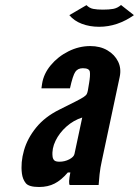

<svg xmlns="http://www.w3.org/2000/svg" viewBox="-20 -739 555 767"><path d="M136 8Q171.5 8 198.2 -5.8Q225 -19.5 251 -50H261Q252.5 -7 258.5 0H374Q376 -27.5 377.8 -43Q379.5 -58.5 381.5 -69.8Q383.5 -81 386.5 -95L458 -431Q465.5 -465 451.8 -493Q438 -521 409 -538Q380 -555 340.5 -555Q295.5 -555 253.5 -534Q211.5 -513 182.8 -478.5Q154 -444 148 -403.5L145.5 -386H259.5Q271 -438 281 -452.2Q291 -466.5 311 -466.5Q337 -466.5 339 -451.8Q341 -437 336 -407.5L331 -377.5Q329.5 -369.5 326.8 -363.8Q324 -358 313.8 -351.2Q303.5 -344.5 280.8 -333Q258 -321.5 217 -301Q159.5 -272.5 124.5 -229.5Q89.5 -186.5 75.8 -138.2Q62 -90 67.5 -46Q70.5 -23 82.8 -7.5Q95 8 136 8ZM217.5 -93Q202 -93 196.5 -98.8Q191 -104.5 190 -114Q186.5 -145 201.8 -176.5Q217 -208 245.2 -233.2Q273.5 -258.5 308.5 -269.5L277.5 -124Q275 -112 256.8 -102.5Q238.5 -93 217.5 -93ZM376 -632Q449 -632 515 -678.5L463.5 -719Q449 -706.5 432.2 -703.5Q415.5 -700.5 391 -700.5Q368 -700.5 352.5 -703.5Q337 -706.5 325.5 -718.5L257 -678.5Q276 -655.5 307.2 -643.8Q338.5 -632 376 -632Z"/></svg>

Font: League Gothic SemiExpanded Italic
Style: Regular
Weight: 400
Width: 6
Designer: The League of Moveable Type
Version: Version 1.600; ttfautohint (v1.8.3)